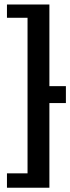

<svg xmlns="http://www.w3.org/2000/svg" viewBox="-20 -708 320 875"><path d="M105.5 -627V82H11.7V147.5H205.1V-238.3H280.3V-315.4H205.1V-687.5H11.7V-627Z"/></svg>

Font: Bentham
Style: Bold
Weight: 700
Version: Version 002.001